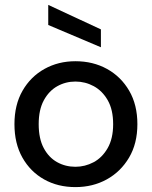

<svg xmlns="http://www.w3.org/2000/svg" viewBox="-20 -757 620 784"><path d="M288 7Q216 7 160 -24.5Q104 -56 71.5 -113.5Q39 -171 39 -250Q39 -329 72 -386.5Q105 -444 161.5 -475.5Q218 -507 288 -507Q360 -507 417 -475.5Q474 -444 507.5 -386.5Q541 -329 541 -250Q541 -171 507 -113.5Q473 -56 416 -24.5Q359 7 288 7ZM288 -76Q327 -76 362 -94.5Q397 -113 419.5 -152Q442 -191 442 -250Q442 -309 420 -347.5Q398 -386 363 -405Q328 -424 288 -424Q248 -424 214 -405Q180 -386 159 -347.5Q138 -309 138 -250Q138 -191 158.5 -152.5Q179 -114 213 -95Q247 -76 288 -76ZM392 -564 177 -655V-737L392 -637Z"/></svg>

Font: Envelope Sans Variable
Style: Regular
Weight: 500
Designer: Andreas Rasmussen / Norman Anderson
Foundry: mail.de GmbH
Version: Version 1.150